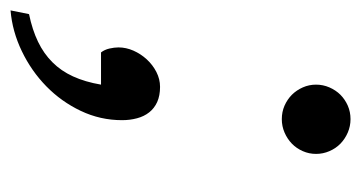

<svg xmlns="http://www.w3.org/2000/svg" viewBox="-240 -350 704 375"><g transform="rotate(90 112.5 -162.0)"><path d="M159.2 -47.9Q159.2 -5.4 141.1 32.7Q123 70.8 93 100.1Q63 129.4 24.4 147.9Q-14.2 166.5 -55.2 169.9L-47.9 133.8Q-17.1 127.4 6.1 116.2Q29.3 105 46.1 88.1Q63 71.3 73.7 47.9Q84.5 24.4 89.8 -6.8H26.9Q21.5 -13.7 19.3 -23.2Q17.1 -32.7 17.1 -41Q17.1 -55.7 23.4 -70.1Q29.8 -84.5 40.5 -96.2Q51.3 -107.9 65.2 -115Q79.1 -122.1 94.2 -122.1Q111.3 -122.1 123.8 -116.5Q136.2 -110.8 144 -100.8Q151.9 -90.8 155.5 -77.1Q159.2 -63.5 159.2 -47.9ZM225.1 -426.8Q225.1 -413.1 219.7 -400.9Q214.4 -388.7 205.1 -379.6Q195.8 -370.6 183.3 -365.2Q170.9 -359.9 157.2 -359.9Q143.1 -359.9 130.9 -365.2Q118.7 -370.6 109.6 -379.6Q100.6 -388.7 95.2 -400.9Q89.8 -413.1 89.8 -426.8Q89.8 -440.4 95.2 -452.9Q100.6 -465.3 109.6 -474.4Q118.7 -483.4 130.9 -488.8Q143.1 -494.1 157.2 -494.1Q170.9 -494.1 183.3 -488.8Q195.8 -483.4 205.1 -474.4Q214.4 -465.3 219.7 -452.9Q225.1 -440.4 225.1 -426.8Z"/></g></svg>

Font: Charis SIL Afr
Style: Italic
Weight: 400
Italic angle: -11°
Foundry: SIL International
Version: Version 5.000